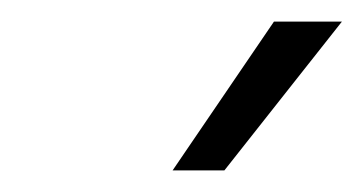

<svg xmlns="http://www.w3.org/2000/svg" viewBox="-20 -902 337 178"><path d="M140 -744 234 -882H297L188 -744Z"/></svg>

Font: Mona Sans ExtraLight Light
Style: Italic
Weight: 300
Italic angle: -11.6951°
Version: Version 2.000